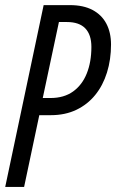

<svg xmlns="http://www.w3.org/2000/svg" viewBox="-20 -734 456 754"><path d="M0.5 0 151.4 -713.9H254.4Q307.6 -713.9 343.5 -694.8Q379.4 -675.8 397.7 -641.1Q416 -606.4 416 -559.1Q416 -500 400.1 -449.2Q384.3 -398.4 354 -361.1Q323.7 -323.7 279.8 -302.7Q235.8 -281.7 179.7 -281.7H134.3L74.7 0ZM147.9 -349.1H178.2Q231.4 -349.1 267.1 -374.8Q302.7 -400.4 320.8 -445.6Q338.9 -490.7 338.9 -549.8Q338.9 -597.7 314.9 -622.6Q291 -647.5 242.7 -647.5H211.4Z"/></svg>

Font: Open Sans Condensed
Style: Italic
Weight: 400
Width: 3
Italic angle: -12°
Designer: Monotype Design Team
Foundry: Monotype Imaging Inc.
Version: Version 3.000